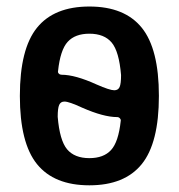

<svg xmlns="http://www.w3.org/2000/svg" viewBox="-20 -550 540 580"><path d="M174.8 -243.2Q163.1 -243.2 158.7 -232.9Q154.3 -222.7 154.3 -197.3Q160.2 -126 182.6 -99.1Q205.1 -72.3 250 -72.3Q293 -72.3 315.4 -96.7Q337.9 -121.1 344.7 -184.6Q345.7 -188.5 342.3 -192.4Q338.9 -196.3 334 -196.3Q293 -196.3 228.5 -224.6Q188.5 -243.2 174.8 -243.2ZM250 -448.2Q207 -448.2 184.6 -423.8Q162.1 -399.4 155.3 -335Q154.3 -331.1 157.7 -327.6Q161.1 -324.2 166 -324.2Q207 -324.2 271.5 -294.9Q311.5 -277.3 325.2 -277.3Q336.9 -277.3 341.3 -287.1Q345.7 -296.9 345.7 -323.2Q339.8 -394.5 317.4 -421.4Q294.9 -448.2 250 -448.2ZM408.2 -54.2Q356.4 9.8 250 9.8Q143.6 9.8 91.8 -54.2Q40 -118.2 40 -260.3Q40 -402.3 91.8 -466.3Q143.6 -530.3 250 -530.3Q356.4 -530.3 408.2 -466.3Q460 -402.3 460 -260.3Q460 -118.2 408.2 -54.2Z"/></svg>

Font: Rounded-X Mgen+ 1mn medium
Style: Regular
Weight: 500
Designer: [Source Han Sans]
Ryoko NISHIZUKA  (kana & ideographs); Paul D. Hunt (Latin, Greek & Cyrillic); Wenlong ZHANG  (bopomofo
Version: Version 1.059.20150602